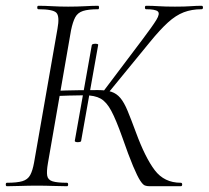

<svg xmlns="http://www.w3.org/2000/svg" viewBox="-24 -645 723 665"><path d="M494 0Q485 0 478 -2.5Q471 -5 461.5 -19.5Q452 -34 437 -69.5Q422 -105 399 -171Q378 -230 361.5 -261Q345 -292 324.5 -303.5Q304 -315 269 -315Q247 -315 215.5 -314Q184 -313 157 -312L159 -330Q206 -332 247.5 -332.5Q289 -333 315 -333Q344 -333 362 -327Q380 -321 393 -305.5Q406 -290 418 -261Q430 -232 447 -186Q479 -99 512 -55.5Q545 -12 602 -12Q607 -12 607 -6Q607 0 602 0ZM0 0Q-4 0 -4 -6Q-4 -12 0 -12Q35 -12 53.5 -17.5Q72 -23 80.5 -38.5Q89 -54 94 -82L175 -545Q183 -588 171.5 -600.5Q160 -613 109 -613Q105 -613 105 -619Q105 -625 109 -625Q131 -625 157 -623.5Q183 -622 212 -622Q244 -622 270.5 -623.5Q297 -625 316 -625Q319 -625 319 -619Q319 -613 316 -613Q282 -613 263.5 -607Q245 -601 236.5 -585Q228 -569 222 -540L142 -80Q137 -51 139.5 -36.5Q142 -22 158 -17Q174 -12 208 -12Q212 -12 212 -6Q212 0 208 0Q186 0 160 -1Q134 -2 104 -2Q74 -2 47 -1Q20 0 0 0ZM346 -317 332 -326 470 -509Q504 -554 517.5 -576Q531 -598 522.5 -605.5Q514 -613 482 -613Q478 -613 478 -619Q478 -625 482 -625Q504 -625 526 -623.5Q548 -622 582 -622Q617 -622 636.5 -623.5Q656 -625 674 -625Q679 -625 679 -619Q679 -613 674 -613Q640 -613 612.5 -602.5Q585 -592 557.5 -567Q530 -542 495 -499ZM235 -157 294 -489Q295 -492 300.5 -493Q306 -494 311.5 -493Q317 -492 316 -489L257 -157Q257 -154 251 -153Q245 -152 240 -153Q235 -154 235 -157Z"/></svg>

Font: Cormorant Light
Style: Italic
Weight: 300
Italic angle: -10°
Designer: Christian Thalmann (Catharsis Fonts)
Foundry: Catharsis Fonts
Version: Version 4.000